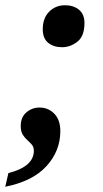

<svg xmlns="http://www.w3.org/2000/svg" viewBox="-33 -561 391 732"><path d="M204 -381Q171 -381 150.5 -398Q130 -415 130 -449Q130 -492 154.5 -516.5Q179 -541 215 -541Q247 -541 268 -524Q289 -507 289 -473Q289 -423 262 -402Q235 -381 204 -381ZM-1 99Q96 74 96 14Q96 -1 88 -10Q80 -19 70.5 -27.5Q61 -36 53.5 -48Q46 -60 46 -81Q46 -114 67.5 -132.5Q89 -151 118 -151Q151 -151 174 -127.5Q197 -104 197 -61Q197 14 144.5 72Q92 130 -13 151Z"/></svg>

Font: Noto Serif SemiCondensed
Style: Bold Italic
Weight: 700
Width: 4
Italic angle: -12°
Designer: Monotype Design Team
Foundry: Monotype Imaging Inc.
Version: Version 2.014